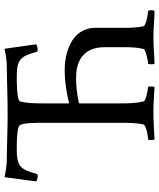

<svg xmlns="http://www.w3.org/2000/svg" viewBox="52 -746 697 841"><g transform="rotate(-90 400.5 -325.5)"><path d="M283.2 -131.8C283.2 -114.3 282.2 -67.4 275.4 -44.9C271.5 -33.2 222.7 -25.4 210.9 -25.4C209 -25.4 207 -17.6 207 -11.7C207 -5.9 209 1 210.9 2.9C255.9 1 283.2 -2 328.1 -2C371.1 -2 401.4 1 440.4 2.9C441.4 0 442.4 -5.9 442.4 -10.7C442.4 -16.6 441.4 -25.4 439.5 -25.4C431.6 -25.4 379.9 -34.2 377 -44.9C370.1 -71.3 368.2 -100.6 368.2 -135.7V-328.1C407.2 -336.9 443.4 -340.8 481.4 -340.8C541 -340.8 614.3 -318.4 614.3 -215.8V-135.7C614.3 -100.6 613.3 -72.3 606.4 -44.9C603.5 -35.2 550.8 -25.4 543 -25.4C538.1 -25.4 539.1 -2 541 2.9C580.1 2 612.3 -2 655.3 -2C699.2 -2 727.5 2 772.5 2.9C774.4 2 776.4 -5.9 776.4 -11.7C776.4 -17.6 774.4 -25.4 772.5 -25.4C759.8 -25.4 710.9 -34.2 706.1 -44.9C702.1 -62.5 699.2 -93.8 699.2 -115.2V-254.9C699.2 -363.3 585 -390.6 515.6 -390.6C460 -390.6 411.1 -381.8 368.2 -371.1V-487.3C368.2 -524.4 369.1 -558.6 377 -585.9C378.9 -593.8 406.2 -600.6 483.4 -600.6C559.6 -600.6 574.2 -585.9 593.8 -513.7C594.7 -509.8 598.6 -508.8 603.5 -508.8C611.3 -508.8 624 -512.7 627 -515.6L607.4 -654.3C592.8 -650.4 554.7 -644.5 541 -644.5C454.1 -643.6 403.3 -640.6 326.2 -640.6C248 -640.6 199.2 -643.6 112.3 -644.5C98.6 -644.5 60.5 -650.4 44.9 -654.3L26.4 -515.6C29.3 -512.7 41 -508.8 49.8 -508.8C54.7 -508.8 58.6 -509.8 59.6 -513.7C78.1 -585.9 93.8 -600.6 168.9 -600.6C246.1 -600.6 270.5 -593.8 273.4 -585.9C282.2 -571.3 283.2 -523.4 283.2 -484.4Z"/></g></svg>

Font: Crimson
Style: Roman
Weight: 400
Version: Version 0.2